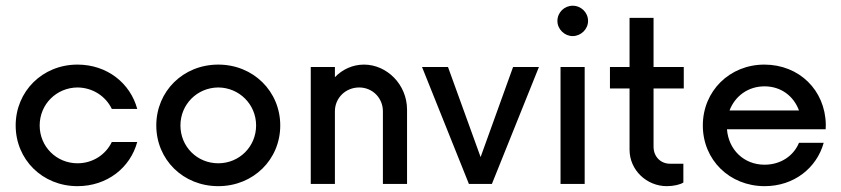

<svg xmlns="http://www.w3.org/2000/svg" viewBox="-20 -636 2910 664"><path d="M248 7.8C350.6 7.8 430.7 -56.2 454.6 -145H366.7C345.7 -101.1 300.8 -71.3 248 -71.3C175.8 -71.3 117.2 -128.4 117.2 -202.1C117.2 -275.9 175.8 -333 248 -333.5C300.8 -333 345.7 -303.2 366.7 -259.3H454.6C430.7 -348.1 350.6 -412.6 248 -412.6C126.5 -412.6 34.2 -319.8 34.2 -202.1C34.2 -84.5 126.5 7.8 248 7.8Z M734.9 7.8C856.4 7.8 949.2 -84.5 949.2 -202.1C949.2 -319.8 856.4 -412.6 734.9 -412.6C612.8 -412.6 520.5 -319.8 520.5 -202.1C520.5 -84.5 612.8 7.8 734.9 7.8ZM734.9 -71.3C661.6 -71.3 604 -128.9 604 -202.1C604 -274.9 661.6 -333 734.9 -333.5C807.6 -333 865.7 -274.9 865.7 -202.1C865.7 -128.9 807.6 -71.3 734.9 -71.3Z M1238.8 -412.6C1200.2 -412.6 1164.6 -396.5 1138.2 -369.1V-404.3H1054.7V0H1138.2V-251C1138.2 -297.4 1175.3 -333.5 1222.2 -333.5C1268.1 -333.5 1304.2 -297.4 1304.2 -251V0H1387.7V-256.8C1387.7 -344.2 1317.4 -412.6 1238.8 -412.6Z M1754.4 -404.3 1642.1 -92.8 1529.3 -404.3H1439.5L1601.6 0H1681.2L1843.8 -404.3Z M1960.4 -511.2C1989.3 -511.2 2013.7 -535.2 2013.7 -563.5C2013.7 -593.3 1989.3 -616.2 1960.4 -616.2C1932.1 -616.2 1907.7 -593.3 1907.7 -563.5C1907.7 -535.2 1932.1 -511.2 1960.4 -511.2ZM1918.5 0H2002V-404.3H1918.5Z M2344.7 -330.1V-404.3H2240.2V-574.2H2157.2V-404.3H2089.4V-330.1H2157.2V-118.2C2157.2 -47.9 2216.3 7.8 2286.1 7.8C2309.1 7.8 2333 2.4 2343.3 -4.9V-69.8H2296.9C2266.1 -69.8 2240.2 -92.8 2240.2 -128.9V-330.1Z M2835.9 -205.1C2834 -324.2 2743.7 -412.6 2623.5 -412.6C2503.4 -412.6 2410.6 -321.3 2410.6 -202.1C2410.6 -83 2502.9 7.8 2624.5 7.8C2725.6 7.8 2804.2 -54.7 2828.6 -142.1H2743.2C2724.1 -96.2 2679.2 -66.4 2624 -66.4C2552.7 -66.4 2499.5 -118.2 2494.1 -189H2835.4ZM2624 -337.4C2680.7 -337.4 2724.6 -304.2 2743.2 -253.9H2502.9C2522 -303.7 2566.9 -337.4 2624 -337.4Z"/></svg>

Font: Now Medium
Style: Regular
Weight: 500
Designer: Alfredo Marco Pradil
Foundry: Alfredo Marco Pradil
Version: Version 1.200;hotconv 1.0.109;makeotfexe 2.5.65596